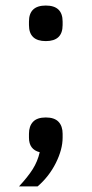

<svg xmlns="http://www.w3.org/2000/svg" viewBox="-20 -543 332 696"><path d="M85 -58.1V-43.9Q85 -1 124 8.8Q116.2 42.5 98.4 70.6Q80.6 98.6 48.8 132.8H116.2Q157.7 97.2 182.4 47.9Q207 -1.5 207 -43.9V-58.1Q207 -85.9 192.1 -101.6Q177.2 -117.2 146 -117.2Q114.7 -117.2 99.9 -101.6Q85 -85.9 85 -58.1ZM207 -452.1V-464.8Q207 -522.9 146 -522.9Q85 -522.9 85 -464.8V-452.1Q85 -394 146 -394Q207 -394 207 -452.1Z"/></svg>

Font: Plexus Sans
Style: Regular
Weight: 400
Version: Version 2.001;PS 002.001;hotconv 1.0.70;makeotf.lib2.5.58329